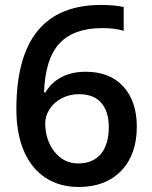

<svg xmlns="http://www.w3.org/2000/svg" viewBox="-20 -743 611 773"><path d="M45.9 -304.2Q45.9 -723.1 387.2 -723.1Q440.9 -723.1 478 -714.8V-619.1Q440.9 -629.9 392.1 -629.9Q277.3 -629.9 219.7 -568.4Q162.1 -506.8 157.2 -371.1H163.1Q186 -410.6 227.5 -432.4Q269 -454.1 325.2 -454.1Q422.4 -454.1 476.6 -394.5Q530.8 -335 530.8 -232.9Q530.8 -120.6 468 -55.4Q405.3 9.8 296.9 9.8Q220.2 9.8 163.6 -27.1Q106.9 -64 76.4 -134.5Q45.9 -205.1 45.9 -304.2ZM294.9 -85Q354 -85 386 -123Q418 -161.1 418 -231.9Q418 -293.5 387.9 -328.6Q357.9 -363.8 297.9 -363.8Q260.7 -363.8 229.5 -347.9Q198.2 -332 180.2 -304.4Q162.1 -276.9 162.1 -248Q162.1 -179.2 199.5 -132.1Q236.8 -85 294.9 -85Z"/></svg>

Font: Open Sans Semibold
Style: Regular
Weight: 600
Foundry: Ascender Corporation
Version: Version 1.10